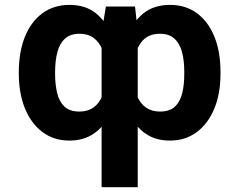

<svg xmlns="http://www.w3.org/2000/svg" viewBox="-20 -573 992 796"><path d="M401.2 203.1V-436.1L418.9 -545.9H539.8L551 -444.3V203.1ZM58 -265.6V-275.4Q58.3 -359.1 83.6 -421.3Q109 -483.6 156 -518.2Q203 -552.7 268 -552.7Q335.4 -552.7 378.9 -517Q422.4 -481.2 446.6 -418.6Q470.8 -355.9 480.3 -274.8V-261.1Q473.3 -203.4 458 -154.1Q442.7 -104.8 417.4 -68Q392.1 -31.2 355 -10.7Q318 9.8 267.6 9.8Q203.2 9.8 156.2 -25.5Q109.2 -60.7 83.7 -122.9Q58.3 -185 58 -265.6ZM208.4 -275.4V-265.6Q208.6 -222.7 216.9 -187.3Q225.3 -151.9 247.2 -131.2Q269.1 -110.5 309.2 -110.5Q343.5 -110.5 366.7 -126.7Q389.8 -142.8 402.9 -172.8Q416 -202.8 419.9 -243.4V-293.8Q417.2 -336.5 404.1 -367.9Q391 -399.2 367.6 -416.3Q344.2 -433.3 310 -433Q272.4 -433.3 250 -413.2Q227.5 -393.2 218.1 -357.7Q208.6 -322.2 208.4 -275.4ZM894.1 -275.4V-265.6Q894.1 -185 868.6 -122.9Q843.1 -60.7 796 -25.5Q749 9.8 684.2 9.8Q633.8 9.8 596.9 -10.7Q560.1 -31.2 534.8 -68Q509.6 -104.8 494.2 -154.1Q478.9 -203.4 471.5 -261.1V-274.8Q481.4 -355.9 505.8 -418.6Q530.1 -481.2 573.8 -517Q617.5 -552.7 684.8 -552.7Q749.7 -552.7 796.5 -518.2Q843.3 -483.6 868.7 -421.3Q894.1 -359.1 894.1 -275.4ZM743.9 -265.6V-275.4Q744.1 -322.2 734.5 -357.7Q724.9 -393.2 702.6 -413.2Q680.4 -433.3 642.8 -433Q591.3 -433.3 564 -395.7Q536.6 -358 531.8 -293.8V-243.4Q536.2 -202.8 549.3 -172.8Q562.4 -142.8 585.8 -126.7Q609.3 -110.5 643.6 -110.5Q683.8 -110.5 705.5 -131.2Q727.1 -151.9 735.6 -187.3Q744.1 -222.7 743.9 -265.6Z"/></svg>

Font: Inter V
Style: 
Weight: 400
Designer: Rasmus Andersson
Foundry: rsms
Version: Version 4.000;git-a3f224843